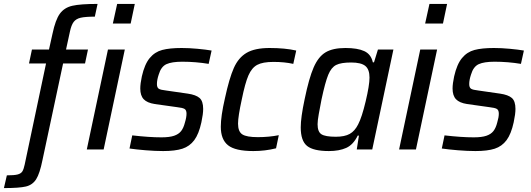

<svg xmlns="http://www.w3.org/2000/svg" viewBox="-87 -763 2709 980"><path d="M39 77 148 -439H61L76 -510H163L181 -591Q196 -662 218.5 -693Q241 -724 282 -733.5Q323 -743 411 -743L397 -678Q349 -678 325 -672.5Q301 -667 289 -651Q277 -635 270 -602L250 -510H362L347 -439H235L130 53Q116 123 97.5 152Q79 181 45 189Q11 197 -67 197L-52 132Q-14 132 3 127.5Q20 123 27 112Q34 101 39 77ZM489 -643 511 -743H601L580 -643ZM356 0 464 -510H550L442 0Z M574 -5 588 -72Q675 -62 737 -62Q778 -62 801.5 -70Q825 -78 837.5 -94Q850 -110 857 -138Q865 -164 865 -183Q865 -201 855 -207Q845 -213 817 -216L703 -232Q664 -238 646.5 -256.5Q629 -275 629 -311Q629 -336 637 -373Q651 -435 677 -466.5Q703 -498 741 -508Q779 -518 840 -518Q878 -518 921 -514Q964 -510 993 -505L978 -437Q912 -448 843 -448Q790 -448 762.5 -435.5Q735 -423 723 -382Q714 -355 714 -334Q714 -316 723.5 -310Q733 -304 761 -301L872 -285Q913 -279 931.5 -263Q950 -247 950 -207Q950 -181 941 -139Q928 -79 904.5 -47.5Q881 -16 844 -4Q807 8 746 8Q705 8 656.5 4Q608 0 574 -5Z M1040 -116Q1040 -170 1061 -261Q1083 -363 1106.5 -416Q1130 -469 1172 -493.5Q1214 -518 1289 -518Q1368 -518 1425 -505L1410 -437Q1365 -447 1309 -447Q1254 -447 1226 -432Q1198 -417 1181 -378Q1164 -339 1147 -255Q1128 -168 1128 -132Q1128 -91 1150 -77Q1172 -63 1229 -63Q1286 -63 1336 -73L1322 -6Q1266 8 1206 8Q1114 8 1077 -21.5Q1040 -51 1040 -116Z M1448 -113Q1448 -163 1468 -257Q1490 -364 1514 -419Q1538 -474 1575 -496Q1612 -518 1676 -518Q1738 -518 1772.5 -502Q1807 -486 1816 -445H1822L1842 -510H1921L1813 0H1734L1745 -71H1739Q1716 -24 1680 -8Q1644 8 1592 8Q1513 8 1480.5 -18Q1448 -44 1448 -113ZM1741 -128Q1760 -164 1779.5 -246Q1799 -328 1799 -367Q1799 -409 1777.5 -426.5Q1756 -444 1705 -444Q1654 -444 1629 -431.5Q1604 -419 1588.5 -381.5Q1573 -344 1554 -255Q1546 -214 1540 -180.5Q1534 -147 1534 -129Q1534 -90 1554 -77.5Q1574 -65 1627 -65Q1672 -65 1698 -79.5Q1724 -94 1741 -128Z M2083 -643 2105 -743H2195L2174 -643ZM1950 0 2058 -510H2144L2036 0Z M2168 -5 2182 -72Q2269 -62 2331 -62Q2372 -62 2395.5 -70Q2419 -78 2431.5 -94Q2444 -110 2451 -138Q2459 -164 2459 -183Q2459 -201 2449 -207Q2439 -213 2411 -216L2297 -232Q2258 -238 2240.5 -256.5Q2223 -275 2223 -311Q2223 -336 2231 -373Q2245 -435 2271 -466.5Q2297 -498 2335 -508Q2373 -518 2434 -518Q2472 -518 2515 -514Q2558 -510 2587 -505L2572 -437Q2506 -448 2437 -448Q2384 -448 2356.5 -435.5Q2329 -423 2317 -382Q2308 -355 2308 -334Q2308 -316 2317.5 -310Q2327 -304 2355 -301L2466 -285Q2507 -279 2525.5 -263Q2544 -247 2544 -207Q2544 -181 2535 -139Q2522 -79 2498.5 -47.5Q2475 -16 2438 -4Q2401 8 2340 8Q2299 8 2250.5 4Q2202 0 2168 -5Z"/></svg>

Font: Saira Semi Condensed
Style: Italic
Weight: 400
Width: 4
Italic angle: -12°
Designer: Hector Gatti with collaboration of the Omnibus-Type team
Foundry: Omnibus-Type
Version: Version 1.001; ttfautohint (v1.8)